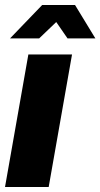

<svg xmlns="http://www.w3.org/2000/svg" viewBox="-24 -745 400 765"><path d="M-4 0 89 -528H263L170 0ZM16 -592 144 -725H275L356 -592H245L183 -682H226L132 -592Z"/></svg>

Font: Archivo Condensed Black
Style: Italic
Weight: 900
Width: 3
Italic angle: -10°
Designer: Hector Gatti
Foundry: Omnibus-Type
Version: Version 2.001